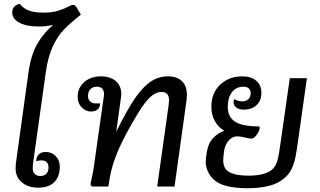

<svg xmlns="http://www.w3.org/2000/svg" viewBox="-20 -992 1702 1021"><path d="M159 -147Q154 -115 154 -98Q154 -78 164.5 -67Q175 -56 194 -56Q215 -56 226.5 -68Q238 -80 238 -101Q238 -120 228.5 -129.5Q219 -139 201 -139Q186 -139 172 -135L173 -142Q175 -161 188 -172.5Q201 -184 223 -184Q255 -184 276.5 -161.5Q298 -139 298 -105Q298 -53 268.5 -23.5Q239 6 183 6Q131 6 97 -21.5Q63 -49 63 -97Q63 -116 68 -149L131 -604Q144 -698 177 -756.5Q210 -815 263 -860Q230 -851 187 -851Q122 -851 83.5 -871Q45 -891 45 -926Q45 -962 85 -972Q102 -949 130.5 -937Q159 -925 210 -925Q257 -925 286.5 -934Q316 -943 342 -956Q360 -966 368 -966Q375 -966 378.5 -963Q382 -960 388 -952L410 -914Q352 -868 320 -835Q288 -802 262 -748Q236 -694 224 -611Z M974 -487Q974 -479 972 -459L908 0H816L877 -435Q879 -453 879 -459Q879 -503 839 -503Q808 -503 778 -475Q748 -447 712 -387Q641 -269 607.5 -190Q574 -111 563 -42L556 0H475Q467 0 464 -4Q461 -8 462 -18Q463 -24 469 -50Q475 -76 480 -112L530 -465Q533 -479 533 -492Q533 -510 523.5 -520.5Q514 -531 495 -531Q473 -531 460.5 -517.5Q448 -504 448 -481Q448 -463 459.5 -452.5Q471 -442 490 -442H512Q512 -422 499.5 -410.5Q487 -399 464 -399Q436 -399 414.5 -421Q393 -443 393 -477Q393 -525 428 -555.5Q463 -586 516 -586Q566 -586 595.5 -561Q625 -536 625 -491Q625 -482 624 -475.5Q623 -469 622 -464L598 -291Q640 -377 680 -442Q722 -511 768.5 -548.5Q815 -586 874 -586Q921 -586 947.5 -560.5Q974 -535 974 -487Z M1612 -576 1567 -257Q1558 -192 1551.5 -158.5Q1545 -125 1532 -96.5Q1519 -68 1496 -48Q1461 -16 1410 -3.5Q1359 9 1295 9Q1231 9 1182.5 -3.5Q1134 -16 1106 -48Q1074 -87 1074 -133Q1074 -153 1080 -184Q1087 -230 1113 -257.5Q1139 -285 1173 -297Q1144 -312 1124 -345.5Q1104 -379 1104 -424Q1104 -498 1151 -542Q1198 -586 1268 -586Q1317 -586 1343.5 -562Q1370 -538 1370 -500Q1370 -457 1344.5 -433Q1319 -409 1276 -409Q1252 -409 1237 -420Q1222 -431 1222 -447Q1222 -457 1226 -465Q1246 -453 1266 -453Q1288 -453 1300.5 -464.5Q1313 -476 1313 -497Q1313 -513 1303 -522Q1293 -531 1275 -531Q1235 -531 1213 -501Q1191 -471 1191 -424Q1191 -371 1229 -345.5Q1267 -320 1355 -320Q1361 -320 1361 -312Q1361 -298 1346 -276.5Q1331 -255 1317 -255Q1305 -255 1287 -260Q1257 -267 1241 -267Q1215 -267 1195 -243.5Q1175 -220 1171 -184Q1167 -153 1167 -139Q1167 -110 1181 -92Q1209 -58 1302 -58Q1391 -58 1429 -92Q1447 -109 1455.5 -140Q1464 -171 1472 -233L1475 -254L1521 -576Z"/></svg>

Font: Krub Medium
Style: Italic
Weight: 500
Italic angle: -8°
Designer: Ekaluck Peanpanawate
Foundry: Cadson Demak Co.,Ltd.
Version: Version 1.000; ttfautohint (v1.6)